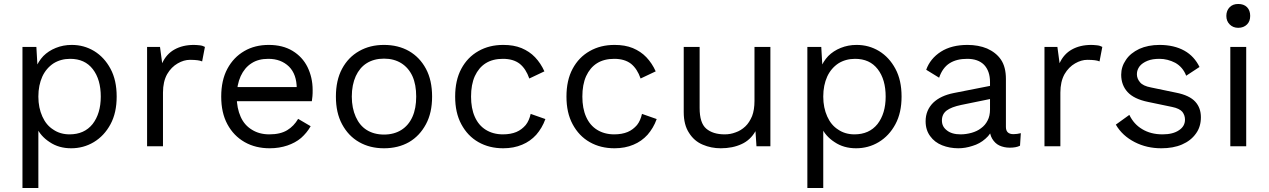

<svg xmlns="http://www.w3.org/2000/svg" viewBox="-20 -736 6383 966"><path d="M173 210V-113L163 -98C176 -67 199 -41 230 -21C261 0 297 10 338 10C379 10 417 0 452 -21C487 -42 515 -72 536 -111C557 -150 567 -196 567 -250C567 -305 557 -351 536 -390C515 -429 488 -458 454 -479C419 -500 382 -510 341 -510C312 -510 286 -505 261 -495C236 -485 215 -471 198 -454C181 -436 168 -415 159 -392L170 -378L163 -500H93V210ZM330 -60C299 -60 271 -68 248 -84C224 -99 206 -121 193 -150C180 -179 173 -212 173 -250C173 -289 180 -322 193 -351C206 -379 225 -401 249 -417C273 -432 301 -440 333 -440C382 -440 420 -423 447 -388C474 -353 487 -307 487 -250C487 -193 473 -147 446 -112C418 -77 379 -60 330 -60Z M800 0V-270C800 -307 807 -338 821 -363C835 -387 853 -405 874 -417C895 -429 915 -435 936 -435C952 -435 964 -434 973 -433C982 -432 990 -430 997 -427L1011 -500C1004 -504 995 -507 985 -508C974 -509 965 -510 956 -510C917 -510 885 -502 858 -487C831 -472 810 -449 796 -418L785 -500H720V0Z M1337 10C1370 10 1399 5 1426 -4C1452 -13 1475 -25 1495 -42C1514 -59 1530 -78 1543 -101L1480 -138C1466 -114 1448 -95 1425 -81C1402 -67 1372 -60 1335 -60C1301 -60 1272 -68 1248 -83C1223 -98 1204 -119 1191 -148C1178 -177 1171 -211 1171 -250C1171 -290 1178 -324 1191 -353C1204 -381 1222 -403 1246 -418C1269 -433 1297 -440 1330 -440C1373 -440 1407 -427 1434 -401C1460 -375 1473 -338 1473 -290L1514 -298H1145V-227H1549C1550 -234 1551 -243 1552 -252C1553 -261 1553 -272 1553 -283C1553 -326 1544 -364 1527 -399C1510 -433 1485 -460 1452 -480C1419 -500 1379 -510 1332 -510C1286 -510 1245 -500 1209 -479C1173 -458 1145 -429 1124 -390C1103 -351 1093 -304 1093 -250C1093 -196 1103 -150 1124 -111C1145 -72 1174 -42 1211 -21C1248 0 1290 10 1337 10Z M1912 -510C1865 -510 1824 -500 1787 -479C1750 -458 1722 -429 1701 -390C1680 -351 1670 -304 1670 -250C1670 -196 1680 -150 1701 -111C1722 -72 1750 -42 1787 -21C1824 0 1865 10 1912 10C1959 10 2001 0 2038 -21C2074 -42 2102 -72 2123 -111C2144 -150 2154 -196 2154 -250C2154 -304 2144 -351 2123 -390C2102 -429 2074 -458 2038 -479C2001 -500 1959 -510 1912 -510ZM1912 -441C1946 -441 1975 -433 1999 -418C2023 -403 2042 -381 2055 -353C2068 -324 2074 -290 2074 -250C2074 -211 2068 -177 2055 -148C2042 -119 2023 -97 1999 -82C1975 -67 1946 -59 1912 -59C1878 -59 1849 -67 1825 -82C1801 -97 1783 -119 1770 -148C1757 -177 1750 -211 1750 -250C1750 -290 1757 -324 1770 -353C1783 -381 1801 -403 1825 -418C1849 -433 1878 -441 1912 -441Z M2512 -510C2465 -510 2424 -500 2387 -479C2350 -458 2322 -429 2301 -390C2280 -351 2270 -304 2270 -250C2270 -196 2280 -150 2301 -111C2322 -72 2350 -42 2387 -21C2424 0 2465 10 2512 10C2547 10 2579 4 2607 -8C2634 -19 2658 -36 2678 -58C2697 -80 2713 -106 2724 -137L2650 -163C2645 -141 2637 -122 2625 -107C2612 -92 2597 -80 2578 -72C2559 -64 2536 -60 2510 -60C2477 -60 2448 -68 2424 -83C2400 -98 2382 -119 2369 -148C2356 -177 2350 -211 2350 -250C2350 -290 2356 -324 2369 -353C2382 -381 2400 -403 2424 -418C2448 -433 2477 -440 2510 -440C2545 -440 2573 -432 2595 -415C2616 -398 2632 -373 2643 -341L2719 -377C2707 -404 2691 -428 2672 -448C2653 -468 2630 -483 2604 -494C2577 -505 2547 -510 2512 -510Z M3072 -510C3025 -510 2984 -500 2947 -479C2910 -458 2882 -429 2861 -390C2840 -351 2830 -304 2830 -250C2830 -196 2840 -150 2861 -111C2882 -72 2910 -42 2947 -21C2984 0 3025 10 3072 10C3107 10 3139 4 3167 -8C3194 -19 3218 -36 3238 -58C3257 -80 3273 -106 3284 -137L3210 -163C3205 -141 3197 -122 3185 -107C3172 -92 3157 -80 3138 -72C3119 -64 3096 -60 3070 -60C3037 -60 3008 -68 2984 -83C2960 -98 2942 -119 2929 -148C2916 -177 2910 -211 2910 -250C2910 -290 2916 -324 2929 -353C2942 -381 2960 -403 2984 -418C3008 -433 3037 -440 3070 -440C3105 -440 3133 -432 3155 -415C3176 -398 3192 -373 3203 -341L3279 -377C3267 -404 3251 -428 3232 -448C3213 -468 3190 -483 3164 -494C3137 -505 3107 -510 3072 -510Z M3606 10C3646 10 3681 3 3711 -11C3740 -24 3764 -46 3781 -76L3786 0H3856V-500H3776V-228C3776 -199 3772 -173 3764 -152C3755 -131 3744 -113 3730 -100C3715 -86 3699 -76 3681 -70C3663 -63 3645 -60 3626 -60C3586 -60 3555 -70 3533 -89C3511 -108 3500 -142 3500 -193V-500H3420V-172C3420 -129 3429 -94 3447 -67C3464 -40 3487 -20 3516 -8C3544 4 3574 10 3606 10Z M4122 210V-113L4112 -98C4125 -67 4148 -41 4179 -21C4210 0 4246 10 4287 10C4328 10 4366 0 4401 -21C4436 -42 4464 -72 4485 -111C4506 -150 4516 -196 4516 -250C4516 -305 4506 -351 4485 -390C4464 -429 4437 -458 4403 -479C4368 -500 4331 -510 4290 -510C4261 -510 4235 -505 4210 -495C4185 -485 4164 -471 4147 -454C4130 -436 4117 -415 4108 -392L4119 -378L4112 -500H4042V210ZM4279 -60C4248 -60 4220 -68 4197 -84C4173 -99 4155 -121 4142 -150C4129 -179 4122 -212 4122 -250C4122 -289 4129 -322 4142 -351C4155 -379 4174 -401 4198 -417C4222 -432 4250 -440 4282 -440C4331 -440 4369 -423 4396 -388C4423 -353 4436 -307 4436 -250C4436 -193 4422 -147 4395 -112C4367 -77 4328 -60 4279 -60Z M4961 -185C4961 -164 4957 -145 4949 -130C4941 -114 4930 -101 4916 -91C4902 -80 4886 -73 4869 -68C4851 -63 4832 -60 4813 -60C4783 -60 4760 -67 4744 -80C4727 -93 4719 -109 4719 -130C4719 -151 4727 -168 4743 -180C4759 -192 4783 -201 4816 -208L4977 -241V-307L4779 -268C4734 -259 4700 -243 4675 -219C4650 -194 4637 -163 4637 -126C4637 -96 4645 -71 4660 -51C4675 -30 4695 -15 4720 -5C4745 5 4773 10 4802 10C4825 10 4849 6 4873 -2C4897 -9 4919 -21 4938 -38C4957 -54 4971 -75 4979 -101L4959 -104V-94C4959 -71 4963 -53 4972 -38C4981 -23 4993 -11 5008 -4C5023 3 5041 7 5060 7C5081 7 5099 4 5112 -3L5116 -66C5104 -63 5092 -61 5079 -61C5054 -61 5041 -73 5041 -97V-339C5041 -378 5033 -411 5016 -436C4999 -461 4975 -479 4946 -492C4917 -504 4884 -510 4848 -510C4795 -510 4750 -499 4714 -476C4678 -453 4653 -422 4640 -385L4705 -345C4716 -378 4734 -403 4758 -418C4782 -433 4811 -440 4846 -440C4883 -440 4911 -430 4931 -410C4951 -389 4961 -360 4961 -323Z M5315 0V-270C5315 -307 5322 -338 5336 -363C5350 -387 5368 -405 5389 -417C5410 -429 5430 -435 5451 -435C5467 -435 5479 -434 5488 -433C5497 -432 5505 -430 5512 -427L5526 -500C5519 -504 5510 -507 5500 -508C5489 -509 5480 -510 5471 -510C5432 -510 5400 -502 5373 -487C5346 -472 5325 -449 5311 -418L5300 -500H5235V0Z M5823 10C5862 10 5897 4 5927 -9C5957 -22 5980 -40 5997 -64C6014 -87 6022 -115 6022 -146C6022 -177 6013 -203 5994 -224C5975 -245 5943 -261 5896 -270L5771 -296C5744 -301 5725 -310 5715 -323C5705 -335 5700 -348 5700 -363C5700 -378 5705 -391 5714 -403C5723 -414 5736 -423 5753 -430C5770 -437 5790 -440 5814 -440C5841 -440 5868 -433 5893 -420C5918 -406 5937 -384 5948 -355L6015 -399C5998 -434 5973 -462 5939 -481C5905 -500 5863 -510 5814 -510C5775 -510 5741 -503 5712 -490C5683 -476 5660 -458 5645 -435C5629 -412 5621 -387 5621 -360C5621 -325 5632 -296 5653 -273C5674 -250 5708 -233 5757 -223L5877 -198C5902 -193 5920 -184 5929 -173C5938 -161 5942 -148 5942 -134C5942 -112 5932 -94 5912 -81C5892 -67 5864 -60 5829 -60C5789 -60 5755 -69 5727 -86C5698 -103 5677 -127 5662 -158L5594 -109C5616 -71 5648 -42 5689 -21C5730 0 5774 10 5823 10Z M6210 -596C6228 -596 6243 -602 6254 -613C6265 -624 6270 -638 6270 -656C6270 -674 6265 -689 6254 -700C6243 -711 6228 -716 6210 -716C6192 -716 6178 -711 6167 -700C6156 -689 6150 -674 6150 -656C6150 -638 6156 -624 6167 -613C6178 -602 6192 -596 6210 -596ZM6170 -500V0H6250V-500Z"/></svg>

Font: WorkSans-Regular
Style: Regular
Weight: 500
Designer: Wei Huang
Foundry: Wei Huang
Version: ""